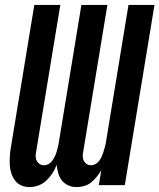

<svg xmlns="http://www.w3.org/2000/svg" viewBox="-20 -755 650 783"><path d="M101 8Q83 8 67.5 1.5Q52 -5 42 -18Q32 -31 26.5 -47.5Q21 -64 20 -81Q19 -98 20 -116Q21 -134 24 -152L120 -735H226L127 -134Q125 -125 125.5 -115.5Q126 -106 130.5 -98Q135 -90 142.5 -85.5Q150 -81 160 -81Q169 -81 178 -86Q187 -91 192.5 -98.5Q198 -106 202.5 -115Q207 -124 210 -133Q213 -142 215 -151Q217 -160 219 -169L312 -735H418L319 -134Q317 -125 317.5 -115.5Q318 -106 322.5 -98Q327 -90 334.5 -85.5Q342 -81 352 -81Q361 -81 369.5 -86Q378 -91 384 -98.5Q390 -106 394 -115Q398 -124 401 -133Q404 -142 406.5 -151Q409 -160 411 -169L504 -735H610L489 0H383L393 -60Q384 -46 374 -33.5Q364 -21 351.5 -11Q339 -1 323.5 3.5Q308 8 293 8Q274 8 258.5 1Q243 -6 232.5 -19Q222 -32 217.5 -49Q213 -66 211 -83Q205 -66 194.5 -49.5Q184 -33 170 -19.5Q156 -6 137.5 1Q119 8 101 8Z"/></svg>

Font: Iosevka Extended Oblique
Style: Bold
Weight: 700
Width: 7
Italic angle: -9°
Monospace: yes
Designer: Belleve Invis
Foundry: Belleve Invis
Version: Version 32.5.0; ttfautohint (v1.8.4)